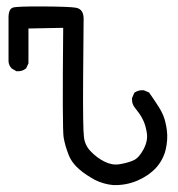

<svg xmlns="http://www.w3.org/2000/svg" viewBox="-20 -564 540 583"><path d="M323.7 -2Q293.5 -4.9 267.6 -18.1Q255.4 -24.9 243.4 -32.7Q231.4 -40.5 220.2 -50.3Q197.3 -69.8 187.5 -96.2Q177.7 -121.6 173.3 -146Q168.9 -169.9 171.9 -479.5L66.4 -477.5V-373V-371.6L65.9 -370.6L60.1 -357.9L59.6 -356.9L58.6 -356Q47.9 -346.7 30.8 -347.7H29.3L28.3 -348.6L16.6 -355.5H16.1L15.6 -356.4Q11.2 -360.4 8.8 -365.7Q6.3 -371.1 5.9 -377.4V-377.9V-505.9Q4.9 -536.6 19.5 -541Q31.2 -544.9 111.8 -544.4Q191.9 -543.9 210.9 -540.5Q234.4 -536.1 233.9 -505.9Q233.4 -480.5 232.4 -327.1Q231.4 -174.3 234.9 -147.9Q236.3 -135.3 241.5 -124.3Q246.6 -113.3 255.9 -104Q273.9 -85 297.4 -73.2Q309.1 -67.4 320.3 -65.4Q331.5 -63.5 343.3 -65.4Q367.7 -69.3 385.3 -77.1Q401.9 -84.5 415.8 -110.6Q429.7 -136.7 425.8 -160.6Q421.9 -185.5 413.6 -201.2Q409.7 -209.5 403.6 -218.3Q397.5 -227.1 390.1 -236.3Q379.9 -248 380.9 -265.1V-266.1L381.3 -267.1L387.2 -280.8L387.7 -282.2L389.2 -283.2Q400.9 -291 415.5 -290H416.5L417.5 -289.6L431.2 -283.7L432.6 -283.2L433.6 -281.7Q442.4 -269 449.5 -258.5Q456.5 -248 461.9 -239.5Q467.3 -231 470.7 -224.1Q474.1 -217.3 476.1 -212.4Q483.4 -193.8 486.8 -167.5Q490.2 -140.1 482.9 -108.9Q479 -93.3 471.4 -79.3Q463.9 -65.4 453.1 -53.7Q431.2 -30.3 397.2 -15.6Q363.3 -1 324.2 -2Z"/></svg>

Font: NaikaiFont
Style: SemiBold
Weight: 600
Version: Version 1.89